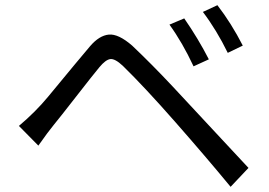

<svg xmlns="http://www.w3.org/2000/svg" viewBox="-20 -749 1040 741"><path d="M691 -678Q745 -600 786 -520L727 -493Q684 -585 634 -654ZM819 -729Q873 -659 917 -573L859 -545Q816 -633 763 -703ZM53 -263Q117 -317 165 -375Q292 -529 327.5 -570.5Q363 -612 400 -615.5Q437 -619 490 -573Q566 -501 648 -413.5Q730 -326 816 -233Q902 -140 939 -101L870 -28Q776 -142 657 -277.5Q538 -413 454 -495Q424 -523 406 -521Q388 -519 363.5 -489.5Q339 -460 274 -376.5Q209 -293 187.5 -267Q166 -241 128 -187Z"/></svg>

Font: Swei Fan Sans CJK TC
Style: Regular
Weight: 400
Version: Version 2.130